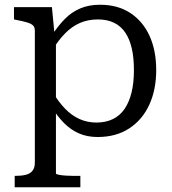

<svg xmlns="http://www.w3.org/2000/svg" viewBox="-20 -567 727 810"><path d="M319 223H42V175H45Q70 175 88.5 170.5Q107 166 117 153.5Q127 141 127 119V-438Q127 -453 118.5 -460.5Q110 -468 92.5 -473Q75 -478 49 -483L39 -485V-537H199L211 -413L216 -407V165Q216 168 229 170.5Q242 173 260 174Q278 175 292 175H319ZM392 11Q348 11 313.5 -4Q279 -19 250.5 -47.5Q222 -76 197 -117L200 -182Q226 -138 254 -109Q282 -80 315 -65Q348 -50 387 -50Q426 -50 456 -64.5Q486 -79 505.5 -107.5Q525 -136 535 -177Q545 -218 545 -271Q545 -323 536 -362.5Q527 -402 508.5 -429.5Q490 -457 461 -471Q432 -485 393 -485Q352 -485 318 -470.5Q284 -456 255 -426.5Q226 -397 199 -353L197 -415Q224 -457 253 -486.5Q282 -516 318.5 -531.5Q355 -547 402 -547Q477 -547 530 -512Q583 -477 611 -415.5Q639 -354 639 -271Q639 -189 610 -125.5Q581 -62 525.5 -25.5Q470 11 392 11Z"/></svg>

Font: Roboto Serif
Style: Regular
Weight: 400
Designer: Greg Gazdowicz
Foundry: Commercial Type
Version: Version 1.008